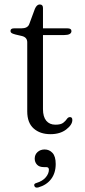

<svg xmlns="http://www.w3.org/2000/svg" viewBox="-20 -594 380 860"><path d="M79 -432.5 49 -439.5Q35.5 -443 31.2 -446.5Q27 -450 27 -455Q27 -467 42.5 -467H75.5Q104 -467 111 -486L136.5 -555Q145 -574 158 -574Q172.5 -574 172.5 -558.5V-467H282.5Q300 -467 300 -455Q300 -437 267 -437H172.5V-105Q172.5 -71 187.2 -53.2Q202 -35.5 228 -35.5Q252.5 -35.5 263.2 -44Q274 -52.5 279.5 -61Q285 -69.5 293.5 -69.5Q304 -69.5 304 -56.5Q304 -35 276.5 -14Q249 7 206 7Q159.5 7 130.8 -18.5Q102 -44 102 -95V-404.5Q102 -426.5 79 -432.5ZM176 154.5Q156 154.5 145.8 143.5Q135.5 132.5 135.5 116.5Q135.5 98.5 148.2 87Q161 75.5 180 75.5Q201 75.5 215.2 91Q229.5 106.5 229.5 140.5Q229.5 181 209 208Q188.5 235 151.5 245.5Q137.5 249 134 239Q130 229 143.5 225.5Q171 217 185 200.2Q199 183.5 199 166Q199 154.5 187 154.5Z"/></svg>

Font: Fraunces 9pt Light
Style: Regular
Weight: 300
Version: Version 1.000;[0bf87f6ff]